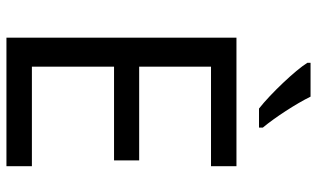

<svg xmlns="http://www.w3.org/2000/svg" viewBox="-214 -770 984 596"><g transform="rotate(90 278.0 -472.0)"><path d="M280 -944H175V-934C198 -897 271 -820 317 -784H376V-796C345 -833 302 -899 280 -944ZM496 0V-79H187V-334H478V-412H187V-635H496V-714H97V0Z"/></g></svg>

Font: Noto Sans Caucasian Albanian
Style: Regular
Weight: 400
Designer: Monotype Design Team
Foundry: Monotype Imaging Inc.
Version: Version 2.005